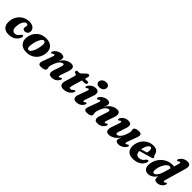

<svg xmlns="http://www.w3.org/2000/svg" viewBox="386 -2274 3835 3835"><g transform="rotate(45 2303.5 -356.5)"><path d="M300.5 -406Q267 -406 235.2 -361.2Q203.5 -316.5 194.5 -238Q184.5 -161 206.2 -125Q228 -89 272 -89Q335 -89 375 -156Q385.5 -168.5 393 -175.8Q400.5 -183 411 -183Q422.5 -183 429 -170.8Q435.5 -158.5 428 -135Q407.5 -72.5 349 -30.5Q290.5 11.5 193 11.5Q102 11.5 56.2 -44.5Q10.5 -100.5 22.5 -201.5Q30.5 -274.5 69 -335Q107.5 -395.5 171 -431.8Q234.5 -468 317.5 -468Q371 -468 405.5 -450.5Q440 -433 456 -405Q472 -377 470.5 -345.5Q469 -304.5 442.5 -282.5Q416 -260.5 382.5 -260.5Q356 -260.5 341 -273.8Q326 -287 326.5 -309Q327 -325.5 331 -339Q335 -352.5 335.5 -370Q335.5 -386 326.5 -396Q317.5 -406 300.5 -406Z M797.5 -469Q902.5 -467.5 955 -406.8Q1007.5 -346 994 -245.5Q984.5 -170 945 -111.5Q905.5 -53 841.2 -20Q777 13 693 11.5Q590 10 537.2 -50Q484.5 -110 498 -211Q508 -285 545.5 -343.8Q583 -402.5 646.5 -436.2Q710 -470 797.5 -469ZM703.5 -52Q728.5 -50 753 -81.8Q777.5 -113.5 796.8 -165.8Q816 -218 825 -279Q836 -344 825.5 -373.5Q815 -403 789.5 -405.5Q763 -407 737.8 -374Q712.5 -341 693.5 -287.5Q674.5 -234 666 -175.5Q655.5 -112 666.8 -83Q678 -54 703.5 -52Z M1063.5 -329.5Q1054 -332.5 1053 -344.8Q1052 -357 1061.5 -373Q1087.5 -415.5 1132.8 -441.2Q1178 -467 1229 -467Q1302.5 -467 1302.5 -410Q1302.5 -392 1293.8 -369Q1285 -346 1274 -319.5Q1327 -401.5 1386.8 -434.2Q1446.5 -467 1499 -467Q1561 -467 1573.8 -423.5Q1586.5 -380 1562 -312L1510 -161.5Q1498.5 -128 1500.8 -114.2Q1503 -100.5 1515.5 -100.5Q1522.5 -100.5 1530 -104.5Q1537.5 -108.5 1549 -119.5Q1562 -130 1571.5 -125Q1579.5 -122 1581 -110.2Q1582.5 -98.5 1572.5 -79.5Q1551 -38.5 1510 -13.5Q1469 11.5 1414 11.5Q1351 11.5 1337 -26.2Q1323 -64 1344.5 -126L1396 -280Q1408.5 -317 1405 -334.2Q1401.5 -351.5 1379.5 -351.5Q1350 -351.5 1313.5 -314.5Q1277 -277.5 1251.5 -206Q1237.5 -167.5 1231.5 -145Q1225.5 -122.5 1225.5 -108Q1225.5 -93.5 1230.2 -81Q1235 -68.5 1235 -52.5Q1235 -23 1201.5 -5.8Q1168 11.5 1107 11.5Q1059.5 11.5 1048.8 -18.2Q1038 -48 1059.5 -102L1129 -292.5Q1143 -328.5 1140.8 -342.2Q1138.5 -356 1125.5 -356Q1111.5 -356 1088.5 -335.5Q1073.5 -325 1063.5 -329.5Z M1707.5 -378.5 1682.5 -386.5Q1662.5 -397.5 1662.5 -416.5Q1662.5 -447.5 1702.5 -447.5H1730.5Q1746.5 -447.5 1758 -453Q1769.5 -458.5 1783 -473L1854 -538.5Q1862.5 -548 1872.2 -553.5Q1882 -559 1895.5 -559Q1924.5 -559 1924.5 -531.5Q1924.5 -523 1922.2 -510.2Q1920 -497.5 1915 -480.5L1904.5 -444.5H1985Q2007.5 -444.5 2007.5 -421.5Q2007.5 -401 1992.2 -389Q1977 -377 1951.5 -377H1884.5L1823.5 -167.5Q1810.5 -123.5 1817 -107.8Q1823.5 -92 1844 -92Q1872.5 -92 1904.5 -126.5Q1919 -141 1929.5 -140.5Q1948 -140 1945 -117Q1940 -88 1912.5 -58.5Q1885 -29 1841 -9Q1797 11 1742 11Q1679 11 1658 -29Q1637 -69 1665 -153L1714.5 -318.5Q1724 -346 1722.5 -358.8Q1721 -371.5 1707.5 -378.5Z M2222.5 -525Q2180.5 -525 2158.5 -545.2Q2136.5 -565.5 2137 -595.5Q2137.5 -633 2170.2 -664.2Q2203 -695.5 2259 -695.5Q2303 -695.5 2323.8 -674.8Q2344.5 -654 2344 -623.5Q2343.5 -583.5 2310.8 -554.2Q2278 -525 2222.5 -525ZM2206 -161.5Q2194 -128 2196 -114Q2198 -100 2211 -100Q2218 -100 2225.5 -104.2Q2233 -108.5 2244.5 -119.5Q2258 -130 2267 -125Q2275 -122 2276.5 -110Q2278 -98 2268.5 -79.5Q2247 -39 2205.5 -13.8Q2164 11.5 2109 11.5Q2047 11.5 2031.8 -26.5Q2016.5 -64.5 2040 -126.5L2100.5 -292.5Q2113 -326.5 2111 -340.5Q2109 -354.5 2096 -354.5Q2082 -354.5 2060 -334Q2045.5 -324 2035.5 -328Q2027 -331.5 2025.8 -343.2Q2024.5 -355 2034.5 -372.5Q2058.5 -413.5 2101.2 -440.2Q2144 -467 2195 -467Q2252 -467 2270 -428.5Q2288 -390 2263 -322.5Z M2358.5 -329.5Q2349 -332.5 2348 -344.8Q2347 -357 2356.5 -373Q2382.5 -415.5 2427.8 -441.2Q2473 -467 2524 -467Q2597.5 -467 2597.5 -410Q2597.5 -392 2588.8 -369Q2580 -346 2569 -319.5Q2622 -401.5 2681.8 -434.2Q2741.5 -467 2794 -467Q2856 -467 2868.8 -423.5Q2881.5 -380 2857 -312L2805 -161.5Q2793.5 -128 2795.8 -114.2Q2798 -100.5 2810.5 -100.5Q2817.5 -100.5 2825 -104.5Q2832.5 -108.5 2844 -119.5Q2857 -130 2866.5 -125Q2874.5 -122 2876 -110.2Q2877.5 -98.5 2867.5 -79.5Q2846 -38.5 2805 -13.5Q2764 11.5 2709 11.5Q2646 11.5 2632 -26.2Q2618 -64 2639.5 -126L2691 -280Q2703.5 -317 2700 -334.2Q2696.5 -351.5 2674.5 -351.5Q2645 -351.5 2608.5 -314.5Q2572 -277.5 2546.5 -206Q2532.5 -167.5 2526.5 -145Q2520.5 -122.5 2520.5 -108Q2520.5 -93.5 2525.2 -81Q2530 -68.5 2530 -52.5Q2530 -23 2496.5 -5.8Q2463 11.5 2402 11.5Q2354.5 11.5 2343.8 -18.2Q2333 -48 2354.5 -102L2424 -292.5Q2438 -328.5 2435.8 -342.2Q2433.5 -356 2420.5 -356Q2406.5 -356 2383.5 -335.5Q2368.5 -325 2358.5 -329.5Z M3462 -126Q3471.5 -122.5 3472.5 -110.2Q3473.5 -98 3464 -82.5Q3438.5 -40 3393 -14.2Q3347.5 11.5 3296.5 11.5Q3223 11.5 3223 -45.5Q3223 -63.5 3231.8 -86.5Q3240.5 -109.5 3251.5 -136Q3199 -53.5 3139.2 -21Q3079.5 11.5 3027 11.5Q2965 11.5 2952.5 -32Q2940 -75.5 2964.5 -143.5L3016 -294Q3028 -327.5 3025.8 -341.2Q3023.5 -355 3011 -355Q2997 -355 2977 -336Q2964 -325.5 2954.5 -330.5Q2946.5 -333.5 2945 -345.2Q2943.5 -357 2953 -376Q2974.5 -416.5 3016 -441.8Q3057.5 -467 3112.5 -467Q3175 -467 3189 -429.2Q3203 -391.5 3182 -329.5L3130.5 -175.5Q3106 -104 3146.5 -104Q3176 -104 3212.2 -140.8Q3248.5 -177.5 3274 -249.5Q3288 -288 3294.2 -310.5Q3300.5 -333 3300.5 -347.5Q3300.5 -362 3295.5 -374.5Q3290.5 -387 3290.5 -403Q3290.5 -432.5 3324 -449.8Q3357.5 -467 3418.5 -467Q3466 -467 3476.8 -437.2Q3487.5 -407.5 3466 -353.5L3396.5 -163Q3382.5 -127 3384.8 -113.2Q3387 -99.5 3400 -99.5Q3407.5 -99.5 3415.8 -104Q3424 -108.5 3437.5 -120Q3452 -130.5 3462 -126Z M3965 -154Q3956.5 -110.5 3924 -72.8Q3891.5 -35 3837 -11.8Q3782.5 11.5 3708 11.5Q3609.5 11.5 3564 -41.5Q3518.5 -94.5 3526 -183.5Q3532 -262.5 3571.5 -327.2Q3611 -392 3675.5 -430.5Q3740 -469 3821 -469Q3891 -469 3925 -434.2Q3959 -399.5 3966 -348Q3969.5 -327 3981 -323Q3994.5 -318.5 3994.5 -304.5Q3995 -294 3987.2 -284.8Q3979.5 -275.5 3958.5 -270Q3931 -262 3884.2 -248.2Q3837.5 -234.5 3785.8 -219.5Q3734 -204.5 3692 -192Q3694 -86.5 3782 -86.5Q3859.5 -86.5 3908 -162Q3930 -188 3947.5 -186.5Q3970 -184.5 3965 -154ZM3795 -408.5Q3763.5 -408.5 3734 -361.5Q3704.5 -314.5 3694.5 -239.5Q3727.5 -249.5 3762.5 -260.2Q3797.5 -271 3823.5 -279.5Q3831.5 -309 3832 -352Q3832 -378 3822.5 -393.2Q3813 -408.5 3795 -408.5Z M4598 -595.5 4474 -165.5Q4463 -127.5 4465.8 -113.5Q4468.5 -99.5 4480.5 -99.5Q4494 -99.5 4513.5 -119Q4526.5 -129.5 4536 -124.5Q4554.5 -117.5 4537.5 -80.5Q4517.5 -39 4475.5 -13.8Q4433.5 11.5 4387 11.5Q4348 11.5 4329.8 -7.8Q4311.5 -27 4311.5 -62.5Q4311.5 -80.5 4314.5 -101Q4278.5 -44.5 4233 -16.5Q4187.5 11.5 4136.5 11.5Q4073.5 11.5 4041.5 -30.5Q4009.5 -72.5 4018 -152.5Q4023.5 -212.5 4050.5 -268.8Q4077.5 -325 4122.2 -369.5Q4167 -414 4226 -440.2Q4285 -466.5 4353.5 -466.5Q4379.5 -466.5 4401 -461L4427.5 -552.5Q4437.5 -586.5 4435.8 -599.5Q4434 -612.5 4422 -612.5Q4409 -612.5 4387 -594Q4372 -583 4362 -587.5Q4353.5 -590.5 4352.5 -602.5Q4351.5 -614.5 4361 -631.5Q4385.5 -673.5 4430.2 -699.2Q4475 -725 4526 -725Q4582.5 -725 4599 -691Q4615.5 -657 4598 -595.5ZM4179.5 -139Q4178.5 -106 4188.5 -92.5Q4198.5 -79 4215 -79Q4244 -79 4279 -121.8Q4314 -164.5 4335.5 -238L4375 -372.5Q4370 -405 4337 -405Q4309 -405 4281.5 -380Q4254 -355 4231.2 -315Q4208.5 -275 4194.5 -228.5Q4180.5 -182 4179.5 -139Z"/></g></svg>

Font: Fraunces 72pt S050
Style: Bold Italic
Weight: 700
Italic angle: -16°
Version: Version 1.000; ttfautohint (v1.8.3)